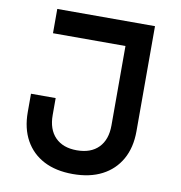

<svg xmlns="http://www.w3.org/2000/svg" viewBox="-88 -882 927 981"><g transform="rotate(10 375.0 -391.5)"><path d="M354 17Q266 17 203.5 -15.5Q141 -48 107 -109Q73 -170 73 -255V-350H201V-262Q201 -188 241 -147Q281 -106 353 -106Q426 -106 466 -147Q506 -188 506 -262V-674H130V-800H637V-255Q637 -170 602.5 -109Q568 -48 505 -15.5Q442 17 354 17Z"/></g></svg>

Font: Martian Mono SemiExpanded Medium
Style: Regular
Weight: 500
Width: 6
Designer: Roman Shamin
Foundry: Evil Martians
Version: Version 1.000